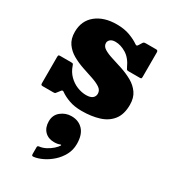

<svg xmlns="http://www.w3.org/2000/svg" viewBox="-226 -651 1033 1169"><g transform="rotate(30 290.0 -66.0)"><path d="M425.5 -346Q401.5 -399.5 363 -422.8Q324.5 -446 288 -446Q263.5 -446 251.8 -435.2Q240 -424.5 240 -411Q240 -388.5 262.8 -374.2Q285.5 -360 321.5 -349Q357.5 -338 397.8 -324.5Q438 -311 473.8 -291Q509.5 -271 532.2 -238.8Q555 -206.5 555 -157Q555 -90 524.2 -50.8Q493.5 -11.5 440 5.2Q386.5 22 318 22Q267 22 229 8.2Q191 -5.5 165 -24.5Q155.5 -31.5 148 -21L133 -1.5Q128.5 5 125.5 7.5Q122.5 10 111 10H38Q29.5 10 27.2 6.5Q25 3 25 -6V-186.5Q25 -195 26.8 -199Q28.5 -203 37 -203H112.5Q125.5 -203 128 -201Q130.5 -199 134 -189Q146.5 -152 172 -126.5Q197.5 -101 229.5 -88Q261.5 -75 293 -75Q323 -75 337.5 -86.8Q352 -98.5 352 -118Q352 -142.5 329.5 -157.5Q307 -172.5 271.8 -184.2Q236.5 -196 197 -209.2Q157.5 -222.5 122.2 -242.5Q87 -262.5 64.5 -294.2Q42 -326 42 -375Q42 -453 97 -497.5Q152 -542 242 -542Q295 -542 334.8 -527Q374.5 -512 398 -495Q405 -490 409.2 -490.5Q413.5 -491 418.5 -499L430.5 -518.5Q434.5 -525.5 438.5 -527.8Q442.5 -530 453.5 -530H524.5Q537 -530 537 -516.5V-345.5Q537 -337.5 535.5 -333.8Q534 -330 525.5 -330H447Q435 -330 432 -334Q429 -338 425.5 -346ZM177 175.5Q177 131.5 209.2 105.8Q241.5 80 282.5 80Q333 80 363.8 113Q394.5 146 394.5 211Q394.5 253 375.8 288Q357 323 328 349Q299 375 266.5 390.8Q234 406.5 206.5 410Q198 411 194.8 408.8Q191.5 406.5 191.5 397V349.5Q191.5 340.5 201.5 339Q225.5 336.5 248.2 324.5Q271 312.5 288.8 296.8Q306.5 281 314.5 267.5Q316 265 314.2 263.5Q312.5 262 308.5 263.5Q293 270.5 267.5 270.5Q226.5 270.5 201.8 245Q177 219.5 177 175.5Z"/></g></svg>

Font: Besley* Fatface
Style: Regular
Weight: 900
Designer: Owen Earl
Foundry: indestructible type*
Version: Version 3.000; ttfautohint (v1.8.3)